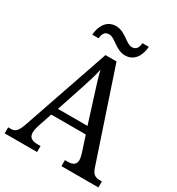

<svg xmlns="http://www.w3.org/2000/svg" viewBox="-208 -1029 1071 1160"><g transform="rotate(30 327.5 -449.0)"><path d="M395 -771C460 -771 490 -828 494 -888H450C447 -861 439 -835 405 -835C365 -835 326 -898 261 -898C195 -898 165 -841 161 -781H205C208 -808 215 -834 250 -834C291 -834 329 -771 395 -771ZM1 0H227V-42H205C164 -42 145 -58 145 -89C145 -103 149 -122 154 -138L188 -239H429L464 -131C469 -114 473 -98 473 -86C473 -57 455 -42 418 -42H397V0H655V-42H644C607 -42 591 -52 577 -92L369 -714H292L88 -120C66 -56 53 -42 18 -42H1ZM206 -289 269 -479C288 -536 301 -579 310 -623C320 -579 336 -529 355 -470L412 -289Z"/></g></svg>

Font: Noto Serif Bengali SemiCondensed
Style: Regular
Weight: 400
Width: 4
Designer: Juan Bruce, Universal Thirst, Indian Type Foundry and the Monotype Design Team.
Foundry: Monotype Imaging Inc.
Version: Version 2.003